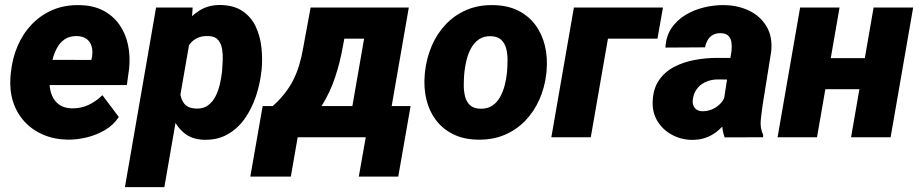

<svg xmlns="http://www.w3.org/2000/svg" viewBox="-20 -559 3741 782"><path d="M255.4 9.8Q200.7 8.8 155.8 -10.5Q110.8 -29.8 79.6 -64Q48.3 -98.1 33.4 -144.3Q18.6 -190.4 22.5 -245.1L24.4 -264.2Q30.3 -321.8 51.8 -371.8Q73.2 -421.9 109.4 -459.7Q145.5 -497.6 194.6 -518.6Q243.7 -539.6 304.7 -538.1Q359.9 -537.1 400.1 -516.1Q440.4 -495.1 465.8 -459.2Q491.2 -423.3 501.2 -377.2Q511.2 -331.1 505.9 -279.3L496.6 -212.4H76.7L93.3 -315.4L352.1 -314.9L355 -329.1Q358.4 -352.1 353 -370.6Q347.7 -389.2 333 -400.1Q318.4 -411.1 293.5 -412.1Q263.2 -412.6 243.4 -398.9Q223.6 -385.3 211.7 -362.8Q199.7 -340.3 193.4 -314.2Q187 -288.1 184.1 -264.2L182.1 -245.6Q180.2 -221.7 183.6 -199.2Q187 -176.8 197.5 -158.7Q208 -140.6 226.1 -129.6Q244.1 -118.7 271.5 -117.7Q308.1 -116.7 339.8 -131.3Q371.6 -146 397 -171.4L463.9 -82.5Q441.9 -49.3 407.2 -29.1Q372.6 -8.8 332.8 0.7Q293 10.3 255.4 9.8Z M757.3 -418 649.4 203.1H488.8L615.7 -528.3H764.6ZM1045.4 -273.4 1043.9 -263.2Q1038.6 -215.3 1022.2 -166.5Q1005.9 -117.7 977.8 -77.1Q949.7 -36.6 908.2 -12.5Q866.7 11.7 810.5 10.3Q761.2 8.8 730 -17.3Q698.7 -43.5 681.4 -83.7Q664.1 -124 657.5 -169.2Q650.9 -214.4 651.9 -253.4L653.3 -267.6Q660.6 -310.5 677.7 -358.4Q694.8 -406.2 722.7 -447.5Q750.5 -488.8 789.6 -514.4Q828.6 -540 880.4 -538.6Q934.6 -537.1 969.2 -512.9Q1003.9 -488.8 1022 -450Q1040 -411.1 1044.9 -364.7Q1049.8 -318.4 1045.4 -273.4ZM883.8 -263.7 884.8 -273.9Q886.2 -291.5 887.2 -314.5Q888.2 -337.4 884.5 -359.4Q880.9 -381.3 868.4 -396.2Q856 -411.1 830.6 -412.1Q800.8 -413.6 780.8 -402.8Q760.7 -392.1 748.3 -373Q735.8 -354 729 -330.3Q722.2 -306.6 719.2 -281.7L714.8 -241.7Q711.4 -213.9 713.4 -185.3Q715.3 -156.7 730.2 -137.2Q745.1 -117.7 780.8 -116.7Q809.1 -116.2 827.9 -130.4Q846.7 -144.5 858.2 -167.5Q869.6 -190.4 875.5 -216.1Q881.3 -241.7 883.8 -263.7Z M1245.1 -528.3H1406.2L1375 -362.3Q1365.2 -306.2 1345 -244.6Q1324.7 -183.1 1290.8 -128.9Q1256.8 -74.7 1207 -39.3Q1157.2 -3.9 1089.4 0H1068.4L1079.1 -125L1090.3 -126.5Q1118.7 -151.9 1139.2 -178Q1159.7 -204.1 1174.1 -232.4Q1188.5 -260.7 1198.2 -292.7Q1208 -324.7 1214.4 -361.8ZM1289.6 -528.3H1645L1553.2 0H1393.1L1462.9 -401.4H1267.6ZM1049.8 -127H1652.3L1602.1 160.2H1441.4L1469.7 0H1192.4L1164.6 160.2H999.5Z M1710 -255.9 1710.9 -266.1Q1717.3 -323.2 1738.8 -373Q1760.3 -422.9 1796.1 -460.4Q1832 -498 1880.9 -518.8Q1929.7 -539.6 1990.2 -538.1Q2048.3 -537.1 2090.8 -515.6Q2133.3 -494.1 2160.6 -457.3Q2188 -420.4 2199.5 -372.3Q2210.9 -324.2 2206.1 -270L2205.1 -259.3Q2198.7 -202.6 2176.8 -153.3Q2154.8 -104 2118.9 -66.9Q2083 -29.8 2034.2 -9.3Q1985.4 11.2 1925.3 9.8Q1868.2 8.8 1825.4 -12.5Q1782.7 -33.7 1755.4 -70.1Q1728 -106.4 1716.6 -154.1Q1705.1 -201.7 1710 -255.9ZM1871.6 -266.1 1870.6 -255.9Q1869.1 -235.8 1868.9 -212.2Q1868.7 -188.5 1874 -166.7Q1879.4 -145 1893.8 -131.1Q1908.2 -117.2 1935.5 -116.2Q1964.8 -115.2 1984.6 -128.4Q2004.4 -141.6 2016.6 -163.6Q2028.8 -185.5 2035.4 -210.9Q2042 -236.3 2044.4 -259.8L2045.4 -270Q2046.9 -289.6 2047.1 -313.7Q2047.4 -337.9 2042 -359.9Q2036.6 -381.8 2022 -396.2Q2007.3 -410.6 1980 -411.6Q1950.7 -412.6 1930.9 -398.9Q1911.1 -385.3 1898.9 -363Q1886.7 -340.8 1880.4 -315.2Q1874 -289.6 1871.6 -266.1Z M2680.2 -528.3 2657.7 -401.4H2456.1L2386.2 0H2225.6L2317.4 -528.3Z M2925.3 -132.8 2959.5 -352.5Q2961.4 -370.1 2959.2 -386.2Q2957 -402.3 2947 -412.8Q2937 -423.3 2916 -423.8Q2897 -424.3 2883.8 -417Q2870.6 -409.7 2862.8 -396.5Q2855 -383.3 2851.6 -366.2L2690.4 -365.2Q2692.4 -411.1 2714.8 -444.3Q2737.3 -477.5 2772.5 -498.5Q2807.6 -519.5 2849.4 -529.3Q2891.1 -539.1 2931.6 -538.1Q2987.3 -537.1 3032.5 -514.9Q3077.6 -492.7 3102.3 -450.9Q3127 -409.2 3121.1 -349.6L3086.4 -132.8Q3082 -103.5 3078.6 -70.6Q3075.2 -37.6 3088.4 -9.3L3087.9 0L2931.2 0.5Q2920.4 -31.2 2920.4 -65.4Q2920.4 -99.6 2925.3 -132.8ZM2977.5 -322.8 2962.9 -234.9 2899.9 -235.4Q2881.3 -234.9 2864.5 -229.2Q2847.7 -223.6 2834.5 -213.4Q2821.3 -203.1 2812.7 -188Q2804.2 -172.9 2801.8 -153.3Q2799.8 -140.1 2804 -129.6Q2808.1 -119.1 2817.1 -112.8Q2826.2 -106.4 2839.8 -106Q2860.8 -105.5 2880.4 -113.8Q2899.9 -122.1 2914.3 -137.2Q2928.7 -152.3 2934.1 -172.4L2962.4 -103.5Q2949.7 -78.1 2933.3 -57.1Q2917 -36.1 2896.7 -20.8Q2876.5 -5.4 2851.6 2.9Q2826.7 11.2 2796.4 10.7Q2752.9 9.8 2716.3 -10.3Q2679.7 -30.3 2658.2 -64.9Q2636.7 -99.6 2638.2 -145Q2640.1 -197.8 2664.1 -232.4Q2688 -267.1 2726.3 -286.9Q2764.6 -306.6 2809.8 -314.9Q2855 -323.2 2899.4 -323.2Z M3561.5 -322.3 3539.1 -195.8H3282.2L3304.7 -322.3ZM3399.4 -528.3 3307.6 0H3147L3238.8 -528.3ZM3699.2 -528.3 3607.4 0H3446.3L3538.1 -528.3Z"/></svg>

Font: Roboto Black
Style: Italic
Weight: 900
Italic angle: -12°
Designer: Christian Robertson
Foundry: Google
Version: Version 3.0; 2020